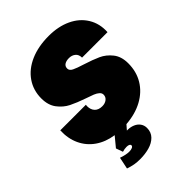

<svg xmlns="http://www.w3.org/2000/svg" viewBox="-262 -833 1178 1178"><g transform="rotate(-45 327.0 -244.0)"><path d="M147 205 163 128Q203 142 230 142Q247 142 257 137Q267 132 267 124Q267 117 259.5 113Q252 109 239 109Q220 109 202 115L186 70L238 7Q170 -3 120.5 -37.5Q71 -72 45.5 -126.5Q20 -181 23 -250H245L244 -238Q244 -208 261 -190Q278 -172 310 -172Q334 -172 350 -184.5Q366 -197 366 -217Q366 -231 354 -241.5Q342 -252 323.5 -259.5Q305 -267 272 -278Q214 -298 175 -317.5Q136 -337 107.5 -374.5Q79 -412 79 -471Q79 -541 116.5 -595.5Q154 -650 222.5 -680Q291 -710 382 -710Q465 -710 528 -680.5Q591 -651 624.5 -596.5Q658 -542 654 -471H433Q433 -498 416 -512Q399 -526 374 -526Q350 -526 335.5 -516.5Q321 -507 321 -488Q321 -470 343 -459Q365 -448 411 -434Q471 -415 510.5 -397Q550 -379 579.5 -342Q609 -305 609 -246Q609 -174 575.5 -118.5Q542 -63 480.5 -29.5Q419 4 337 10L311 40H318Q342 40 363.5 49Q385 58 397.5 75.5Q410 93 410 116Q410 153 386.5 177Q363 201 325.5 211.5Q288 222 245 222Q218 222 195.5 218Q173 214 147 205Z"/></g></svg>

Font: Azeret Mono Black
Style: Italic
Weight: 900
Italic angle: -12°
Designer: Martin Vácha
Foundry: Displaay
Version: Version 1.000; Glyphs 3.0.3, build 3074